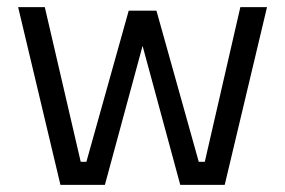

<svg xmlns="http://www.w3.org/2000/svg" viewBox="-20 -520 802 540"><path d="M31 -500H106L207 -65H223L342 -490H420L539 -65H556L656 -500H731L612 0H487L381 -391L275 0H150Z"/></svg>

Font: Titillium Web
Style: Regular
Weight: 400
Version: Version 1.002;PS 57.000;hotconv 1.0.70;makeotf.lib2.5.55311